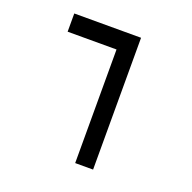

<svg xmlns="http://www.w3.org/2000/svg" viewBox="-108 -694 802 802"><g transform="rotate(20 293.0 -293.0)"><path d="M307.1 0V-504.9H89.8V-585.9H386.7V0Z"/></g></svg>

Font: Cascadia Mono SemiLight
Style: Regular
Weight: 350
Monospace: yes
Designer: Aaron Bell
Foundry: Saja Typeworks
Version: Version 2404.023; ttfautohint (v1.8.4)